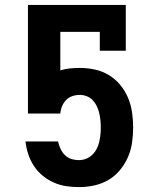

<svg xmlns="http://www.w3.org/2000/svg" viewBox="-20 -755 640 783"><path d="M302 8Q275 8 249 4Q223 0 198.5 -11Q174 -22 153.5 -39Q133 -56 118.5 -78Q104 -100 95.5 -125.5Q87 -151 84 -177V-178H217L219 -169Q223 -155 230 -142Q237 -129 248 -119.5Q259 -110 273 -106Q287 -102 302 -102Q317 -102 331 -107.5Q345 -113 356 -123.5Q367 -134 374 -147.5Q381 -161 384.5 -175.5Q388 -190 389.5 -205Q391 -220 391 -236Q391 -250 389.5 -265Q388 -280 384.5 -294.5Q381 -309 374.5 -322.5Q368 -336 358 -346.5Q348 -357 334 -362.5Q320 -368 305 -368Q290 -368 275 -363Q260 -358 249.5 -347Q239 -336 233 -321.5Q227 -307 226 -292H94V-735H493V-548H387V-625H226V-468Q245 -474 265 -476Q285 -478 305 -478Q336 -478 366.5 -471.5Q397 -465 423.5 -449Q450 -433 470 -409Q490 -385 502 -356.5Q514 -328 518.5 -297Q523 -266 523 -235Q523 -235 523 -235Q523 -235 523 -235Q523 -204 518.5 -173Q514 -142 501.5 -113.5Q489 -85 468.5 -60.5Q448 -36 421 -20.5Q394 -5 363.5 1.5Q333 8 302 8Z"/></svg>

Font: Iosevka Slab XBdEx
Style: Regular
Weight: 800
Width: 7
Monospace: yes
Designer: Belleve Invis
Foundry: Belleve Invis
Version: Version 11.1.0; ttfautohint (v1.8.3)